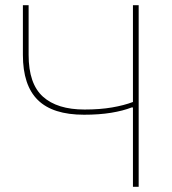

<svg xmlns="http://www.w3.org/2000/svg" viewBox="-20 -718 661 738"><path d="M491 0V-305H486Q453 -292 407 -284.5Q361 -277 303 -277Q183 -277 125.5 -333.5Q68 -390 68 -507V-698H90V-507Q90 -396 145 -346.5Q200 -297 305 -297Q364 -297 410.5 -305Q457 -313 491 -326V-698H513V0Z"/></svg>

Font: IBM Plex Sans Thin
Style: Regular
Weight: 250
Designer: Mike Abbink, Paul van der Laan, Pieter van Rosmalen
Foundry: Bold Monday
Version: Version 3.201